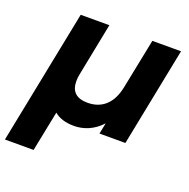

<svg xmlns="http://www.w3.org/2000/svg" viewBox="-149 -663 969 982"><g transform="rotate(20 335.0 -172.0)"><path d="M516 -538 461 -265C442 -171 388 -127 312 -127C251 -127 221 -156 221 -211C221 -223 222 -236 225 -250L282 -538H126L-20 194H136L180 -25C206 -3 241 8 288 8C338 8 393 -12 436 -60L424 0H565L672 -538Z"/></g></svg>

Font: AWKNG-Font
Style: Bold Italic
Weight: 700
Italic angle: -11.3°
Designer: Awakening Church
Foundry: Awakening Church
Version: Version 1.700;PS 001.700;hotconv 1.0.88;makeotf.lib2.5.64775